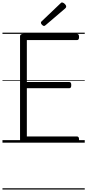

<svg xmlns="http://www.w3.org/2000/svg" viewBox="-20 -1153 705 1552"><path d="M170 0Q156 0 149 -5.5Q142 -11 142 -23V-860Q142 -870 149 -874.5Q156 -879 170 -879H602Q610 -879 614.5 -873.5Q619 -868 619 -854Q619 -840 614.5 -834.5Q610 -829 602 -829H197V-490H540Q548 -490 552 -484.5Q556 -479 556 -465Q556 -451 552 -445.5Q548 -440 540 -440H197V-50H602Q610 -50 614.5 -44.5Q619 -39 619 -25Q619 -11 614.5 -5.5Q610 0 602 0ZM336 -943Q329 -943 320 -952Q311 -961 311 -968Q311 -970 311.5 -973.5Q312 -977 316 -980L467 -1124Q471 -1128 474 -1130.5Q477 -1133 481 -1133Q488 -1133 496 -1127.5Q504 -1122 509.5 -1114.5Q515 -1107 515 -1100Q515 -1096 513.5 -1093Q512 -1090 507 -1085L349 -950Q345 -947 342 -945Q339 -943 336 -943ZM0 369H665V379H0ZM0 -20H665V0H0ZM0 -505H665V-500H0ZM0 -889H665V-879H0Z"/></svg>

Font: Playwrite HR Lijeva Guides
Style: Regular
Weight: 400
Designer: Veronika Burian, José Scaglione
Foundry: TypeTogether
Version: Version 1.003